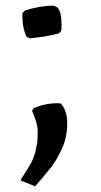

<svg xmlns="http://www.w3.org/2000/svg" viewBox="-20 -477 355 677"><path d="M104 180 52 159Q54 155 64 139.5Q74 124 76 120.5Q78 117 85.5 104.5Q93 92 94.5 87.5Q96 83 100.5 71.5Q105 60 106 52.5Q107 45 110 33Q113 16 113 -13Q113 -42 93 -86L99 -96Q140 -113 183 -113Q189 -113 194 -112Q217 -89 217 -41Q217 7 198 48Q179 89 160 113Q141 137 104 180ZM182 -451Q197 -437 197 -389Q197 -377 196 -368L187 -359Q137 -346 85 -342L74 -347Q59 -377 59 -420Q59 -426 59 -431L68 -440Q122 -457 167 -457Q172 -457 182 -451Z"/></svg>

Font: Asul
Style: Regular
Weight: 400
Version: Version 1.001